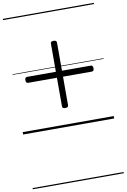

<svg xmlns="http://www.w3.org/2000/svg" viewBox="-141 -1048 1046 1585"><g transform="rotate(-10 381.5 -255.0)"><path d="M380 -155Q368 -155 362 -159.5Q356 -164 356 -174V-699Q356 -709 362 -713.5Q368 -718 380 -718Q394 -718 400.5 -713.5Q407 -709 407 -699V-174Q407 -164 400.5 -159.5Q394 -155 380 -155ZM114 -413Q105 -413 100.5 -419Q96 -425 96 -437Q96 -463 114 -463H649Q658 -463 662.5 -456.5Q667 -450 667 -437Q667 -413 649 -413ZM0 449H763V459H0ZM0 -20H763V0H0ZM0 -505H763V-500H0ZM0 -969H763V-959H0Z"/></g></svg>

Font: Playwrite IT Trad Guides
Style: Regular
Weight: 400
Designer: Veronika Burian, José Scaglione
Foundry: TypeTogether
Version: Version 1.003